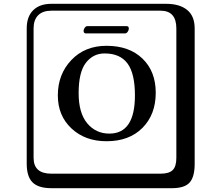

<svg xmlns="http://www.w3.org/2000/svg" viewBox="-20 -774 1140 1006"><path d="M635 -599H430Q418 -599 418 -613Q418 -620 424 -628.5Q430 -637 437 -637H644Q655 -637 655 -624Q655 -616 649 -607.5Q643 -599 635 -599ZM528 -494Q468 -494 430 -445Q392 -396 392 -286Q392 -182 437 -128Q482 -74 553 -74Q687 -74 687 -274Q687 -389 648 -441.5Q609 -494 528 -494ZM796 -288Q796 -174 726.5 -104Q657 -34 538 -34Q426 -34 354.5 -101Q283 -168 283 -274Q283 -385 354 -459.5Q425 -534 538 -534Q657 -534 726.5 -467Q796 -400 796 -288ZM249 -718Q204 -718 180 -694Q156 -670 156 -625V53Q156 136 249 136H821Q866 136 885 117Q904 98 904 53V-625Q904 -718 821 -718ZM1000 84Q1000 153 973.5 182.5Q947 212 881 212H249Q181 212 150.5 181.5Q120 151 120 84V-625Q120 -687 154 -720.5Q188 -754 249 -754H851Q921 -754 960.5 -722Q1000 -690 1000 -625Z"/></svg>

Font: Libertinus Keyboard
Style: Regular
Weight: 700
Designer: Philipp H. Poll
Foundry: Khaled Hosny
Version: Version 6.7